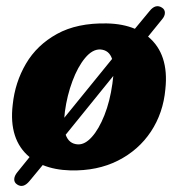

<svg xmlns="http://www.w3.org/2000/svg" viewBox="-20 -545 585 627"><path d="M36 57.5Q26 51 26.5 40Q27 29 36.5 17.5L76.5 -32Q8 -89 21.5 -203Q29 -276 64.8 -337Q100.5 -398 166.2 -434.2Q232 -470.5 329 -468.5Q381 -467.5 420.5 -451L468.5 -509Q488 -533.5 509 -520Q518.5 -514 518.5 -503.2Q518.5 -492.5 509 -481.5L463.5 -425.5Q532.5 -368.5 520 -253.5Q513 -176 472.8 -115.2Q432.5 -54.5 365.2 -20.5Q298 13.5 210 11.5Q158.5 10 119.5 -6L76.5 46Q56 71 36 57.5ZM192 -181Q190.5 -170.5 190 -160.5L346 -352.5Q336.5 -381.5 307.5 -383.5Q282 -384.5 258 -355.8Q234 -327 216.5 -280Q199 -233 192 -181ZM234.5 -73.5Q257.5 -72.5 280.2 -98Q303 -123.5 321 -168.8Q339 -214 347 -271.5Q349 -285 350 -297L194.5 -105Q205 -75 234.5 -73.5Z"/></svg>

Font: Fraunces 72pt SuperSoft
Style: Bold Italic
Weight: 700
Italic angle: -16°
Version: Version 1.000;[0bf87f6ff]